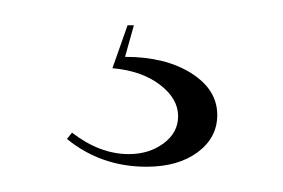

<svg xmlns="http://www.w3.org/2000/svg" viewBox="-20 -17 224 152"><path d="M33 93 37 88Q59 105 82 105Q98 105 109.5 96.5Q121 88 121 75Q121 61 106.5 50Q92 39 69 37L81 3H86L79 28Q111 28 131.5 41Q152 54 152 74Q152 92 136.5 103.5Q121 115 96 115Q60 115 33 93Z"/></svg>

Font: Moniqa ExtLt Narrow Display
Style: Regular
Weight: 200
Width: 4
Designer: Rajesh Rajput
Foundry: Rajesh Rajput
Version: Version 1.000